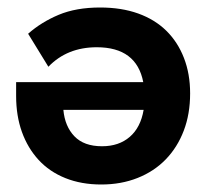

<svg xmlns="http://www.w3.org/2000/svg" viewBox="-20 -485 560 512"><path d="M250 7Q197 7 154.5 -10Q112 -27 83 -58.5Q54 -90 38.5 -133Q23 -176 23 -229V-266H362Q344 -359 238 -359Q159 -359 109 -307L55 -395Q90 -426 136.5 -445.5Q183 -465 247 -465Q304 -465 348.5 -449Q393 -433 423.5 -403Q454 -373 470.5 -330.5Q487 -288 487 -236Q487 -181 470 -136.5Q453 -92 422 -60Q391 -28 347 -10.5Q303 7 250 7ZM252 -95Q297 -95 326 -120Q355 -145 363 -192H149Q153 -148 178.5 -121.5Q204 -95 252 -95Z"/></svg>

Font: Tilda Sans Bold
Style: Regular
Weight: 700
Designer: ParaType Ltd
Foundry: ParaType Ltd
Version: Version 1.009